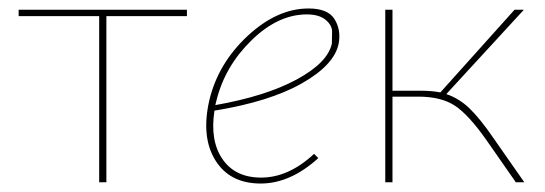

<svg xmlns="http://www.w3.org/2000/svg" viewBox="-20 -430 1286 453"><path d="M421 -407V-392H231V0H214V-392H24V-407Z M708 -410Q754 -410 769.5 -384.5Q785 -359 779 -327Q769 -277 692.5 -233.5Q616 -190 486 -169Q475 -98 505 -54.5Q535 -11 596 -11Q661 -11 721 -67L731 -57Q665 3 595 3Q522 3 488 -52Q454 -107 474 -194Q495 -281 564.5 -345.5Q634 -410 708 -410ZM763 -327Q763 -339 763.5 -354.5Q764 -370 748.5 -383Q733 -396 704 -396Q636 -396 573.5 -335Q511 -274 491 -194L488 -182Q607 -203 680 -242.5Q753 -282 763 -327Z M1143 -106 1217 0H1197L1128 -99Q1086 -159 1053.5 -180.5Q1021 -202 967 -202H906V0H889V-407H906V-216H970Q999 -216 1019 -212L1194 -407H1216L1033 -208Q1063 -198 1087.5 -174.5Q1112 -151 1143 -106Z"/></svg>

Font: EauTestText Thin
Style: Italic
Weight: 250
Italic angle: -12°
Designer: Christian Thalmann (Catharsis Fonts)
Version: Version 0.001;PS 000.001;hotconv 1.0.88;makeotf.lib2.5.64775